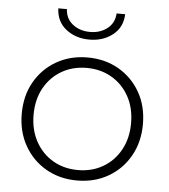

<svg xmlns="http://www.w3.org/2000/svg" viewBox="-52 -772 725 824"><g transform="rotate(5 310.0 -360.5)"><path d="M310 4Q235 4 176 -30Q117 -64 83 -124Q49 -184 49 -261Q49 -339 83 -398.5Q117 -458 176 -492Q235 -526 310 -526Q385 -526 444 -492Q503 -458 537 -398.5Q571 -339 571 -261Q571 -184 537 -124Q503 -64 444 -30Q385 4 310 4ZM310 -41Q370 -41 417.5 -68.5Q465 -96 492.5 -146Q520 -196 520 -261Q520 -327 492.5 -376.5Q465 -426 417.5 -453.5Q370 -481 310 -481Q250 -481 202.5 -453.5Q155 -426 127.5 -376.5Q100 -327 100 -261Q100 -196 127.5 -146Q155 -96 202.5 -68.5Q250 -41 310 -41ZM310 -603Q251 -603 209.5 -635.5Q168 -668 166 -725H203Q205 -684 235.5 -660Q266 -636 310 -636Q354 -636 384.5 -660Q415 -684 417 -725H454Q452 -668 410.5 -635.5Q369 -603 310 -603Z"/></g></svg>

Font: Montserrat Light
Style: Regular
Weight: 300
Designer: Julieta Ulanovsky
Foundry: Julieta Ulanovsky
Version: Version 9.000; ttfautohint (v1.8.4.7-5d5b)